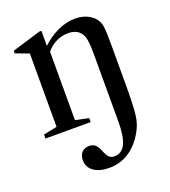

<svg xmlns="http://www.w3.org/2000/svg" viewBox="-143 -638 884 1000"><g transform="rotate(-20 299.0 -138.0)"><path d="M30.5 0V-22L105.5 -37.5V-444L31.5 -471.5V-486L191.5 -534.5H202.5V-446L207.5 -441V-37.5L281 -22V0ZM417.5 -123V-318Q417.5 -362.5 415.2 -388Q413 -413.5 406 -429.5Q386.5 -475.5 327.5 -475.5Q289.5 -475.5 255.8 -457Q222 -438.5 197 -404V-445.5Q239 -487.5 289 -511Q339 -534.5 388.5 -534.5Q429.5 -534.5 460.8 -517.8Q492 -501 506.5 -472.5Q512 -462 514.8 -447.2Q517.5 -432.5 518.5 -405.8Q519.5 -379 519.5 -331.5V-123ZM292 257.5Q237.5 257.5 206 234.8Q174.5 212 174.5 173.5Q174.5 145.5 189.5 129.8Q204.5 114 229 114Q251 114 263.8 125.2Q276.5 136.5 285.5 160Q297 189 307.8 199.5Q318.5 210 337 210Q378 210 397.8 169.8Q417.5 129.5 417.5 47V-177.5L519.5 -142Q519.5 -73.5 518.2 -29.2Q517 15 513.5 43.5Q510 72 503.2 92Q496.5 112 485.5 132Q451.5 193 402.2 225.2Q353 257.5 292 257.5Z"/></g></svg>

Font: Libre Caslon Text
Style: Regular
Weight: 400
Designer: Pablo Impallari, Rodrigo Fuenzalida, Katja Schimmel
Foundry: Pablo Impallari, Rodrigo Fuenzalida
Version: Version 2.000